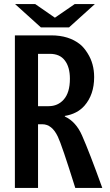

<svg xmlns="http://www.w3.org/2000/svg" viewBox="-20 -899 540 944"><path d="M181.2 -764.2 54.2 -878.9H153.3L250 -812L347.2 -878.9H446.3L319.3 -764.2ZM53.2 -725.1H231.9Q318.4 -725.1 373.5 -681.2Q393.1 -665.5 410.6 -637.2Q442.9 -586.4 442.9 -520Q442.9 -433.6 395 -378.9Q359.4 -338.9 298.8 -329.1V-326.2Q353.5 -300.8 383.3 -232.9Q419.4 -151.4 482.9 24.9H350.1Q283.2 -189 264.2 -227.5Q235.4 -288.1 188 -288.1H167V24.9H53.2ZM167 -634.3V-377H219.2Q264.2 -377 293 -409.2Q323.7 -443.4 323.7 -511.7Q323.7 -569.3 298.8 -601.6Q274.4 -634.3 225.1 -634.3Z"/></svg>

Font: BIZ UDGothic
Style: Bold
Weight: 700
Monospace: yes
Designer: TypeBank Co., Ltd.
Foundry: Morisawa Inc.
Version: Version 1.05